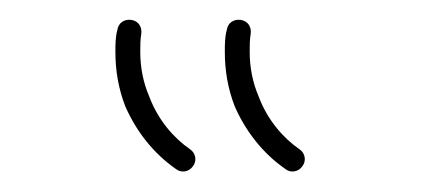

<svg xmlns="http://www.w3.org/2000/svg" viewBox="-20 -765 424 193"><path d="M130 -668C124 -682 121 -697 121 -713C121 -719 121 -725 122 -731C123 -738 119 -744 112 -745C105 -746 99 -742 98 -735C96 -728 96 -720 96 -713C96 -694 99 -676 106 -658C117 -633 134 -611 157 -595C162 -591 170 -592 174 -598C178 -603 177 -611 171 -615C155 -626 139 -644 130 -668ZM240 -668C234 -682 231 -697 231 -713C231 -719 231 -725 232 -731C233 -738 229 -744 222 -745C215 -746 209 -742 208 -735C206 -728 206 -720 206 -713C206 -694 209 -676 216 -658C227 -633 244 -611 267 -595C272 -591 280 -592 284 -598C288 -603 287 -611 281 -615C265 -626 249 -644 240 -668Z"/></svg>

Font: LS
Style: Light
Weight: 300
Designer: BSozoo
Foundry: BSozoo
Version: Version 001.000